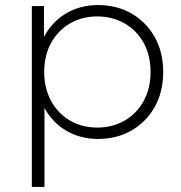

<svg xmlns="http://www.w3.org/2000/svg" viewBox="-20 -546 715 760"><path d="M368 4Q299 4 243.5 -28Q188 -60 155.5 -119.5Q123 -179 123 -261Q123 -343 155.5 -402.5Q188 -462 243.5 -494Q299 -526 368 -526Q442 -526 500.5 -492.5Q559 -459 592.5 -399Q626 -339 626 -261Q626 -183 592.5 -123Q559 -63 500.5 -29.5Q442 4 368 4ZM106 194V-522H154V-351L146 -260L156 -169V194ZM365 -41Q425 -41 473 -68.5Q521 -96 548.5 -146Q576 -196 576 -261Q576 -327 548.5 -376.5Q521 -426 473 -453.5Q425 -481 365 -481Q305 -481 257.5 -453.5Q210 -426 182.5 -376.5Q155 -327 155 -261Q155 -196 182.5 -146Q210 -96 257.5 -68.5Q305 -41 365 -41Z"/></svg>

Font: Modern
Style: Regular
Weight: 300
Designer: Julieta Ulanovsky
Foundry: Julieta Ulanovsky
Version: Version 8.000